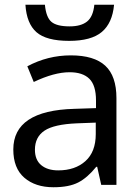

<svg xmlns="http://www.w3.org/2000/svg" viewBox="-20 -778 581 808"><path d="M460 -758Q453 -681 408.5 -643.5Q364 -606 271 -606Q175 -606 133.5 -642.5Q92 -679 87 -758H169Q174 -705 196.5 -686Q219 -667 273 -667Q321 -667 346.5 -687.5Q372 -708 377 -758ZM278 -545Q376 -545 423 -501.5Q470 -458 470 -365V0H406L389 -76H385Q348 -30 309 -10Q270 10 205 10Q129 10 82.5 -30Q36 -70 36 -149Q36 -313 293 -320L384 -323V-355Q384 -419 356 -446.5Q328 -474 273 -474Q208 -474 122 -433L95 -499Q181 -545 278 -545ZM383 -262 304 -259Q207 -255 167 -228Q127 -201 127 -148Q127 -105 153.5 -83Q180 -61 225 -61Q296 -61 339.5 -100Q383 -139 383 -214Z"/></svg>

Font: Advent Sans Logo
Style: Regular
Weight: 400
Designer: Types & Symbols
Foundry: Types & Symbols
Version: Version 1.002